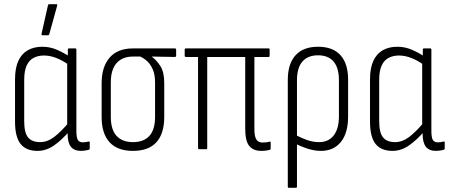

<svg xmlns="http://www.w3.org/2000/svg" viewBox="-20 -715 2156 920"><path d="M160 8Q105 8 78.5 -25.5Q52 -59 52 -132V-335Q52 -389 68 -423.5Q84 -458 113.5 -474.5Q143 -491 183 -491Q220 -491 254 -476Q288 -461 311 -445L310 -404Q279 -426 249 -437.5Q219 -449 191 -449Q163 -449 141.5 -438Q120 -427 108 -401.5Q96 -376 96 -332V-134Q96 -79 114.5 -56.5Q133 -34 172 -34Q207 -34 240 -59Q273 -84 311 -130L313 -87Q275 -43 238 -17.5Q201 8 160 8ZM369 8Q335 8 319.5 -12Q304 -32 304 -74V-97L302 -107V-417L305 -434V-477Q305 -483 310 -483H341Q346 -483 346 -477V-87Q346 -58 352.5 -45.5Q359 -33 377 -33Q384 -33 391 -34Q398 -35 405 -37Q410 -38 410 -32V-4Q410 1 405 3Q397 5 387 6.5Q377 8 369 8ZM183 -546Q178 -546 179 -553L210 -690Q211 -693 212.5 -694Q214 -695 217 -695H250Q256 -695 254 -688L216 -551Q214 -546 210 -546Z M617 8Q543 8 505 -33.5Q467 -75 467 -154V-317Q467 -394 505 -438.5Q543 -483 617 -483H818Q824 -483 824 -477V-448Q824 -446 822.5 -444Q821 -442 818 -442L708 -444V-443Q731 -426 749 -397.5Q767 -369 767 -317V-154Q767 -75 729.5 -33.5Q692 8 617 8ZM617 -34Q669 -34 696 -64Q723 -94 723 -155V-319Q723 -357 712.5 -381.5Q702 -406 686 -421Q670 -436 652 -444H617Q567 -444 539 -413Q511 -382 511 -320V-155Q511 -94 538.5 -64Q566 -34 617 -34Z M1232 8Q1194 8 1174.5 -15.5Q1155 -39 1155 -98V-442H973V-6Q973 0 968 0H935Q929 0 929 -6V-442H871Q865 -442 865 -448V-477Q865 -483 871 -483H1267Q1272 -483 1272 -477V-448Q1272 -442 1267 -442H1199V-96Q1199 -61 1208.5 -46.5Q1218 -32 1238 -32Q1247 -32 1255.5 -33Q1264 -34 1271 -36Q1277 -38 1277 -32V-4Q1277 1 1273 3Q1266 5 1255 6.5Q1244 8 1232 8Z M1364 185Q1359 185 1359 179V-332Q1359 -409 1396 -450Q1433 -491 1504 -491Q1575 -491 1611.5 -450.5Q1648 -410 1648 -333V-157Q1648 -78 1613.5 -35Q1579 8 1518 8Q1488 8 1456 -2Q1424 -12 1393 -28V-70Q1421 -55 1450 -44.5Q1479 -34 1509 -34Q1554 -34 1579 -66Q1604 -98 1604 -157V-331Q1604 -390 1578.5 -420Q1553 -450 1504 -450Q1455 -450 1429 -420Q1403 -390 1403 -330V179Q1403 185 1397 185Z M1861 8Q1806 8 1779.5 -25.5Q1753 -59 1753 -132V-335Q1753 -389 1769 -423.5Q1785 -458 1814.5 -474.5Q1844 -491 1884 -491Q1921 -491 1955 -476Q1989 -461 2012 -445L2011 -404Q1980 -426 1950 -437.5Q1920 -449 1892 -449Q1864 -449 1842.5 -438Q1821 -427 1809 -401.5Q1797 -376 1797 -332V-134Q1797 -79 1815.5 -56.5Q1834 -34 1873 -34Q1908 -34 1941 -59Q1974 -84 2012 -130L2014 -87Q1976 -43 1939 -17.5Q1902 8 1861 8ZM2070 8Q2036 8 2020.5 -12Q2005 -32 2005 -74V-97L2003 -107V-417L2006 -434V-477Q2006 -483 2011 -483H2042Q2047 -483 2047 -477V-87Q2047 -58 2053.5 -45.5Q2060 -33 2078 -33Q2085 -33 2092 -34Q2099 -35 2106 -37Q2111 -38 2111 -32V-4Q2111 1 2106 3Q2098 5 2088 6.5Q2078 8 2070 8Z"/></svg>

Font: Sofia Sans Condensed Light
Style: Regular
Weight: 300
Designer: Botio Nikoltchev, Ani Petrova
Foundry: lettersoup
Version: Version 4.101